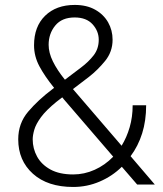

<svg xmlns="http://www.w3.org/2000/svg" viewBox="-20 -741 656 771"><path d="M190.9 -383.3 197.3 -388.2Q159.7 -434.6 138.2 -474.9Q116.7 -515.1 116.7 -559.1Q116.7 -634.3 161.1 -677.7Q205.6 -721.2 280.3 -721.2Q328.1 -721.2 362.1 -702.1Q396 -683.1 414.1 -651.4Q432.1 -619.6 432.1 -581.5Q432.1 -533.2 402.1 -496.3Q372.1 -459.5 336.9 -432.1L272.9 -383.3L468.3 -155.8Q488.8 -189 500.7 -230Q512.7 -271 512.7 -318.4H566.9Q566.9 -256.3 550.8 -205.3Q534.7 -154.3 504.4 -113.8L601.6 0H530.8L469.2 -71.3Q431.2 -33.7 380.6 -12Q330.1 9.8 273.9 9.8Q171.4 9.8 112.3 -43.2Q53.2 -96.2 53.2 -181.6Q53.2 -245.6 93 -292.5Q132.8 -339.4 190.9 -383.3ZM175.3 -561Q175.3 -529.3 192.4 -494.4Q209.5 -459.5 240.7 -420.9L305.2 -469.7Q335.9 -492.7 356.2 -519Q376.5 -545.4 376.5 -581.5Q376.5 -616.2 351.6 -643.6Q326.7 -670.9 279.8 -670.9Q228.5 -670.9 201.9 -638.4Q175.3 -606 175.3 -561ZM111.3 -181.6Q111.3 -144.5 128.9 -112.3Q146.5 -80.1 182.6 -60.3Q218.8 -40.5 273.9 -40.5Q318.4 -40.5 359.9 -59.1Q401.4 -77.6 434.6 -111.8L236.3 -342.3Q232.9 -346.2 230 -350.1L206.5 -332Q165 -298.3 144.5 -270.3Q124 -242.2 117.7 -220Q111.3 -197.8 111.3 -181.6Z"/></svg>

Font: Vazirmatn RD FD ExtraLight
Style: Regular
Weight: 200
Designer: Saber Rastikerdar
Foundry: Saber Rastikerdar
Version: Version 33.003